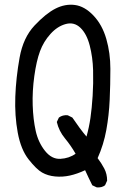

<svg xmlns="http://www.w3.org/2000/svg" viewBox="-20 -746 540 828"><path d="M397 62 378 53Q362 21 347 -12Q313 4 281.5 11Q250 18 218 15Q186 12 161.5 -2Q137 -16 103.5 -58.5Q70 -101 56.5 -174Q43 -247 46 -329Q49 -411 64.5 -497.5Q80 -584 129 -636Q178 -688 219.5 -709Q261 -730 303 -724.5Q345 -719 383 -679Q421 -639 438.5 -578Q456 -517 456 -449Q456 -381 453 -315Q450 -249 438.5 -185.5Q427 -122 401 -64Q417 -43 429.5 -19.5Q442 4 442 33L433 53Q419 64 397 62ZM306 -83Q286 -118 260 -149.5Q234 -181 225 -220L234 -239Q250 -251 272 -249L292 -239Q325 -190 353 -157Q364 -196 370 -237Q376 -278 379.5 -332.5Q383 -387 381.5 -443Q380 -499 367 -549.5Q354 -600 327 -626Q300 -652 264 -642.5Q228 -633 198 -600Q168 -567 152.5 -525Q137 -483 128 -418Q119 -353 121 -292Q123 -231 134 -181.5Q145 -132 174 -95.5Q203 -59 240.5 -61Q278 -63 306 -83Z"/></svg>

Font: Kosefont JP
Style: Regular
Weight: 400
Designer: Nozomi Seto 瀬戸のぞみ
Version: Version 3.00;June 19, 2020